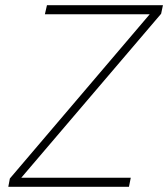

<svg xmlns="http://www.w3.org/2000/svg" viewBox="-20 -720 648 740"><path d="M601 -667 62 -35H484L477 0H12L18 -32L557 -665H153L161 -700H608Z"/></svg>

Font: Albert Sans ExtraLight
Style: Italic
Weight: 250
Italic angle: -11.25°
Designer: Andreas Rasmussen
Foundry: a.Foundry
Version: Version 1.025